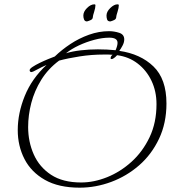

<svg xmlns="http://www.w3.org/2000/svg" viewBox="-20 -849 836 887"><path d="M348 18Q251 18 187.5 -18Q124 -54 93 -114.5Q62 -175 62 -248Q62 -326 94.5 -406Q127 -486 195 -549Q172 -539 151 -527.5Q130 -516 126 -516Q117 -516 117 -525Q117 -531 130.5 -540Q144 -549 163.5 -558.5Q183 -568 202.5 -576Q222 -584 233 -588Q265 -619 305 -645.5Q345 -672 391 -688.5Q437 -705 484 -705Q507 -705 530.5 -697.5Q554 -690 554 -667Q554 -653 546 -638Q538 -623 531 -614Q629 -600 689 -542Q749 -484 749 -371Q749 -280 714.5 -207.5Q680 -135 622.5 -85Q565 -35 493.5 -8.5Q422 18 348 18ZM285 -603Q314 -612 353 -616.5Q392 -621 432 -621Q453 -621 474 -620Q495 -619 514 -617Q523 -638 523 -651Q523 -675 485 -675Q453 -675 415.5 -665Q378 -655 344 -639Q310 -623 285 -603ZM355 -6Q414 -6 475 -30.5Q536 -55 587.5 -101.5Q639 -148 671 -215Q703 -282 703 -368Q703 -427 680 -475.5Q657 -524 616 -555.5Q575 -587 521 -594Q512 -584 505.5 -580Q499 -576 496 -576Q491 -576 491 -580Q491 -589 500 -596Q490 -597 480 -597Q470 -597 459 -597Q403 -597 348.5 -588.5Q294 -580 253 -569Q202 -531 170.5 -480Q139 -429 124.5 -373Q110 -317 110 -262Q110 -194 136 -135.5Q162 -77 216 -41.5Q270 -6 355 -6ZM490 -750Q478 -750 475 -758.5Q472 -767 472 -777Q472 -795 489.5 -812Q507 -829 523 -829Q528 -829 529 -826Q529 -813 523 -794.5Q517 -776 517 -771Q517 -761 507.5 -756.5Q498 -752 490 -750ZM382 -750Q372 -750 368.5 -758.5Q365 -767 365 -777Q365 -795 382 -812Q399 -829 416 -829Q420 -829 421 -826Q421 -813 415 -794.5Q409 -776 409 -771Q409 -761 399.5 -756.5Q390 -752 382 -750Z"/></svg>

Font: Bilbo
Style: Regular
Weight: 400
Designer: Robert E. Leuschke
Foundry: Robert E. Leuschke
Version: Version 1.100